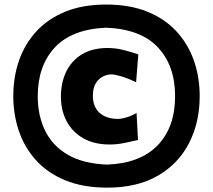

<svg xmlns="http://www.w3.org/2000/svg" viewBox="-20 -819 946 854"><path d="M457.5 15.6Q349.1 15.6 270 -17.1Q190.9 -49.8 139.6 -106.9Q88.4 -164.1 63.7 -237.3Q39.1 -310.5 39.1 -391.1Q39.1 -476.6 64.9 -550.5Q90.8 -624.5 142.6 -680.4Q194.3 -736.3 271.7 -767.6Q349.1 -798.8 452.1 -798.8Q556.6 -798.8 634.8 -767.3Q712.9 -735.8 764.6 -679.7Q816.4 -623.5 842.3 -549.8Q868.2 -476.1 868.2 -391.6Q868.2 -274.4 820.8 -182.4Q773.4 -90.3 681.9 -37.4Q590.3 15.6 457.5 15.6ZM457 -86.9Q604.5 -92.8 681.6 -173.1Q758.8 -253.4 758.8 -391.6Q758.8 -525.9 682.9 -607.7Q606.9 -689.5 452.6 -695.8Q299.8 -689.5 223.9 -607.9Q147.9 -526.4 147.9 -391.1Q147.9 -304.7 180.9 -237.3Q213.9 -169.9 282.2 -130.4Q350.6 -90.8 457 -86.9ZM467.8 -176.3Q398.9 -176.3 350.6 -203.9Q302.2 -231.4 276.6 -279.5Q251 -327.6 251 -389.2Q251 -451.2 274.4 -500Q297.9 -548.8 344 -577.1Q390.1 -605.5 458.5 -605.5Q496.6 -605.5 533.2 -595.7Q569.8 -585.9 595.2 -577.1L585.4 -453.6Q546.4 -471.7 517.6 -480Q488.8 -488.3 474.6 -488.3Q439.5 -486.3 416.3 -462.2Q393.1 -438 393.1 -393.1Q393.1 -344.2 422.4 -317.6Q451.7 -291 502.9 -290Q520 -290 542.7 -296.9Q565.4 -303.7 587.4 -316.4L593.8 -196.3Q569.8 -190.9 536.1 -183.6Q502.4 -176.3 467.8 -176.3Z"/></svg>

Font: Pinar-DS3-FD ExtraBold
Style: Regular
Weight: 800
Designer: Amin Abedi
Version: Version 3.000